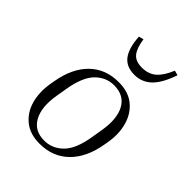

<svg xmlns="http://www.w3.org/2000/svg" viewBox="-213 -854 977 977"><g transform="rotate(45 276.0 -365.0)"><path d="M484 -242 480 -219Q461 -110 399.5 -50Q338 10 243 10Q175 10 131.5 -25Q88 -60 72 -118Q56 -176 68 -246L72 -269Q91 -378 152 -437.5Q213 -497 307 -497Q377 -497 420 -462Q463 -427 479.5 -369Q496 -311 484 -242ZM419 -264Q435 -359 404.5 -414Q374 -469 302 -469Q245 -469 202.5 -426.5Q160 -384 143 -284L133 -224Q117 -130 147.5 -74Q178 -18 249 -18Q307 -18 350 -61Q393 -104 409 -204ZM338 -632Q385 -632 415 -658Q445 -684 468 -740L494 -733Q466 -651 428 -615Q390 -579 337 -579Q279 -579 250 -616.5Q221 -654 216 -733L242 -740Q250 -684 271 -658Q292 -632 338 -632Z"/></g></svg>

Font: Inria Serif Light
Style: Italic
Weight: 300
Italic angle: -10°
Designer: Black Foundry Team
Foundry: Black Foundry
Version: Version 1.000; ttfautohint (v1.8.3)